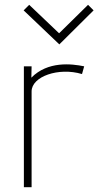

<svg xmlns="http://www.w3.org/2000/svg" viewBox="-20 -776 445 796"><path d="M111 0V-397C111 -459 223 -498 320 -469L329 -501C276 -512 178 -523 110 -454L111 -501H79V0ZM368 -733 345 -756 225 -638 101 -756 78 -733 226 -592Z"/></svg>

Font: Advent Pro
Style: ExtraLight
Weight: 250
Designer: Andreas Kalpakidis
Foundry: Andreas Kalpakidis
Version: Version 2.002 2007